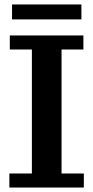

<svg xmlns="http://www.w3.org/2000/svg" viewBox="-20 -841 418 861"><path d="M22 0V-63H123V-619H24V-682H354V-619H256V-63H356V0ZM34 -754V-821H345V-754Z"/></svg>

Font: Montagu Slab 120pt Medium
Style: Regular
Weight: 500
Designer: Florian Karsten
Foundry: Florian Karsten
Version: Version 1.000